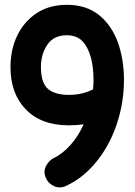

<svg xmlns="http://www.w3.org/2000/svg" viewBox="-20 -726 571 813"><path d="M263.2 -705.6C213.4 -705.6 170.9 -693.8 135.3 -670.4C64 -623.5 24.4 -540.5 24.4 -442.4C24.4 -366.7 46.4 -306.6 89.8 -262.2C133.3 -217.8 193.8 -195.3 271.5 -195.3C294.9 -195.3 315.9 -196.8 334.5 -199.7C304.7 -134.8 260.3 -81.5 205.6 -55.7C193.4 -49.3 183.1 -38.6 174.8 -22.9C166.5 -7.3 166.5 9.3 174.3 27.3C180.7 43 192.4 54.7 209.5 62.5C226.6 69.8 244.1 69.3 262.2 60.1C311 36.6 353.5 2.4 390.1 -43.5C426.3 -88.9 454.6 -141.1 474.6 -200.7C494.6 -260.3 504.9 -322.8 504.9 -388.2C504.9 -445.8 496.1 -498.5 479 -546.9C461.4 -594.7 435.1 -633.3 399.4 -662.1C363.8 -690.9 318.4 -705.6 263.2 -705.6ZM153.3 -442.4C153.3 -479 162.6 -510.7 180.7 -537.1C198.7 -563.5 226.1 -576.7 263.2 -576.7C291.5 -576.7 314 -567.9 330.6 -549.8C363.3 -514.2 376 -453.1 376 -388.2C376 -374.5 375.5 -360.8 374 -347.2C343.3 -333 313 -324.2 271.5 -324.2C231.9 -324.2 202.1 -333 182.6 -350.1C163.1 -367.2 153.3 -397.9 153.3 -442.4Z"/></svg>

Font: Mikhak
Style: Bold
Weight: 700
Designer: Amin Abedi
Version: Version 3.2